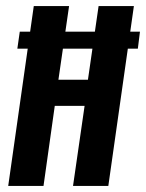

<svg xmlns="http://www.w3.org/2000/svg" viewBox="-20 -611 480 631"><path d="M7 0 91 -591H207L172 -349H269L304 -591H420L336 0H220L258 -263H160L123 0ZM37 -451 45 -507H440L433 -451Z"/></svg>

Font: Alumni Sans
Style: Bold Italic
Weight: 700
Italic angle: -8°
Designer: Robert E. Leuschke
Foundry: Robert E. Leuschke
Version: Version 1.016